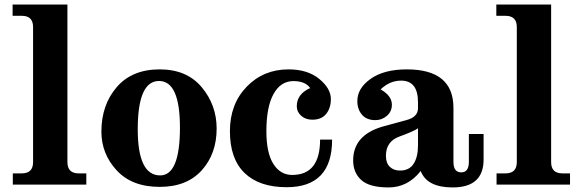

<svg xmlns="http://www.w3.org/2000/svg" viewBox="-20 -801 2532 833"><path d="M354.5 0H35.6V-48.8H74.7Q123.5 -48.8 123.5 -97.7V-683.6Q123.5 -732.4 74.7 -732.4H34.7V-781.2H272.5V-97.7Q272.5 -48.8 321.3 -48.8H354.5Z M672.9 9.8Q552.2 9.8 486.1 -62Q419.9 -133.8 419.9 -230Q419.9 -345.2 486.1 -422.6Q552.2 -500 672.9 -500Q790.5 -500 855.2 -422.6Q919.9 -345.2 919.9 -243.2Q919.9 -133.8 855.2 -62Q790.5 9.8 672.9 9.8ZM674.8 -40Q760.7 -40 760.7 -247.6Q760.7 -449.7 669.9 -449.7Q577.6 -449.7 577.6 -240.2Q577.6 -40 674.8 -40Z M1223.6 11.2Q1105 11.2 1041.3 -50.3Q977.5 -111.8 977.5 -231.9Q977.5 -349.6 1050.3 -424.8Q1123 -500 1231.9 -500Q1314.9 -500 1365.2 -458.5Q1415.5 -417 1415.5 -371.1Q1415.5 -332.5 1395.3 -307.1Q1375 -281.7 1335 -281.7Q1305.7 -281.7 1286.6 -298.8Q1267.6 -315.9 1267.6 -339.8Q1267.6 -393.1 1325.7 -418.9Q1304.7 -449.2 1252.9 -449.2Q1197.8 -449.2 1166.7 -393.1Q1135.7 -336.9 1135.7 -231.9Q1135.7 -137.7 1166 -89.8Q1196.3 -42 1247.6 -42Q1368.7 -42 1368.7 -195.3H1420.9Q1420.9 11.2 1223.6 11.2Z M1666 12.2Q1583 12.2 1547.6 -19.8Q1512.2 -51.8 1512.2 -105Q1512.2 -213.4 1637.2 -251L1742.7 -279.8Q1793.5 -293 1793.5 -331.5V-357.4Q1793.5 -451.2 1720.2 -451.2Q1670.9 -451.2 1631.3 -413.1Q1680.2 -385.7 1680.2 -346.7Q1680.2 -317.4 1658.7 -298.6Q1637.2 -279.8 1608.4 -279.8Q1570.8 -279.8 1550.5 -303.2Q1530.3 -326.7 1530.3 -362.8Q1530.3 -418 1588.1 -459Q1646 -500 1745.1 -500Q1947.3 -500 1947.3 -333V-98.6Q1947.3 -53.2 1981 -53.2Q2014.2 -53.2 2014.2 -98.6V-219.7H2078.1V-108.9Q2078.1 12.2 1943.8 12.2Q1832.5 12.2 1805.2 -59.1Q1749 12.2 1666 12.2ZM1715.3 -61Q1755.4 -61 1774.4 -90.3Q1793.5 -119.6 1793.5 -169.9V-244.1Q1772 -230 1713.1 -208.7Q1654.3 -187.5 1654.3 -125Q1654.3 -93.3 1671.4 -77.1Q1688.5 -61 1715.3 -61Z M2453.1 0H2134.3V-48.8H2173.3Q2222.2 -48.8 2222.2 -97.7V-683.6Q2222.2 -732.4 2173.3 -732.4H2133.3V-781.2H2371.1V-97.7Q2371.1 -48.8 2419.9 -48.8H2453.1Z"/></svg>

Font: Munson
Style: Bold
Weight: 700
Designer: Paul James MIller
Foundry: High-Logic / Made with FontCreator
Version: Version 2.10;May 5, 2019;FontCreator 11.5.0.2430 64-bit